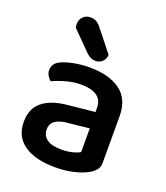

<svg xmlns="http://www.w3.org/2000/svg" viewBox="-134 -801 785 908"><g transform="rotate(20 258.5 -347.0)"><path d="M248 -74Q280 -74 304.5 -80.5Q329 -87 341 -95V-214L237 -203Q195 -200 173 -184.5Q151 -169 151 -140Q151 -110 174.5 -92Q198 -74 248 -74ZM244 -485Q340 -485 397 -444Q454 -403 454 -315V-83Q454 -60 443 -46.5Q432 -33 414 -22Q386 -6 344 4.5Q302 15 248 15Q150 15 93.5 -23.5Q37 -62 37 -137Q37 -203 79.5 -238.5Q122 -274 203 -282L340 -296V-316Q340 -357 312 -376Q284 -395 234 -395Q195 -395 157.5 -384.5Q120 -374 91 -360Q81 -368 73.5 -381Q66 -394 66 -408Q66 -443 104 -460Q132 -472 169 -478.5Q206 -485 244 -485ZM211 -543 116 -639Q115 -643 114.5 -648Q114 -653 114 -656Q114 -680 129 -694.5Q144 -709 166 -709Q180 -709 192.5 -703Q205 -697 216 -684L306 -571Q304 -548 290 -535.5Q276 -523 258 -523Q243 -523 232.5 -528Q222 -533 211 -543Z"/></g></svg>

Font: BalooTamma2SemiBold
Style: Regular
Weight: 600
Designer: Divya Kowshik, Shuchita Grover and Ek Type
Foundry: Ek Type
Version: Version 1.700